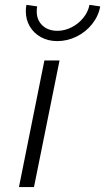

<svg xmlns="http://www.w3.org/2000/svg" viewBox="-20 -761 428 781"><path d="M160.6 -515.1H222.2L118.2 0H57.1ZM85 -715.3Q85 -726.6 87.4 -741.2L131.3 -734.9Q129.4 -725.6 129.4 -714.4Q129.4 -679.7 152.3 -657.7Q175.3 -635.7 213.9 -635.7Q243.2 -635.7 271.5 -650.1Q299.8 -664.6 319.3 -689Q338.9 -713.4 343.8 -741.2L387.7 -734.9Q380.4 -695.3 354.7 -663.1Q329.1 -630.9 291.5 -612.3Q253.9 -593.8 212.9 -593.8Q175.8 -593.8 146.5 -609.9Q117.2 -626 101.1 -653.8Q85 -681.6 85 -715.3Z"/></svg>

Font: Reddit Sans Chocolate Light
Style: Italic
Weight: 300
Italic angle: -11.25°
Designer: Stephen Hutchings
Version: Version 1.013